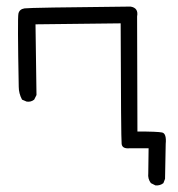

<svg xmlns="http://www.w3.org/2000/svg" viewBox="-20 -510 540 584"><path d="M453 54 439 47Q429 34 431 17L432 -59H374Q352 -57 350 -72Q348 -87 347 -439L88 -436L91 -221L84 -207Q74 -199 61 -201L47 -207Q37 -226 37 -246Q33 -455 36 -468.5Q39 -482 54.5 -484.5Q70 -487 377 -490Q402 -486 397 -460L398 -110Q459 -110 473 -107Q487 -104 484 -72L482 34L477 47Q467 55 453 54Z"/></svg>

Font: NaniFont Regular
Style: Regular
Weight: 400
Designer: Nanigashitei
Version: Version 1.036